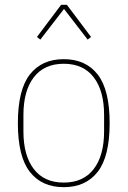

<svg xmlns="http://www.w3.org/2000/svg" viewBox="-20 -763 528 795"><path d="M244 12Q153 12 103.5 -51.5Q54 -115 54 -253Q54 -391 103.5 -454.5Q153 -518 244 -518Q335 -518 384.5 -454.5Q434 -391 434 -253Q434 -115 384.5 -51.5Q335 12 244 12ZM244 -7Q325 -7 368 -63Q411 -119 411 -219V-287Q411 -387 368 -443Q325 -499 244 -499Q163 -499 120 -443Q77 -387 77 -287V-219Q77 -119 120 -63Q163 -7 244 -7ZM257 -743 357 -610 343 -599 245 -726 147 -599 133 -610 233 -743Z"/></svg>

Font: IBM Plex Sans Condensed Thin
Style: Regular
Weight: 100
Width: 3
Designer: Mike Abbink, Paul van der Laan, Pieter van Rosmalen
Foundry: Bold Monday
Version: Version 1.3